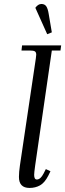

<svg xmlns="http://www.w3.org/2000/svg" viewBox="-20 -928 324 955"><path d="M74.2 -47.9Q74.2 -71.8 79.1 -105L158.2 -637.2Q160.2 -650.9 160.2 -655.8Q160.2 -668.5 153.3 -672.6Q146.5 -676.8 127.9 -676.8H86.9L89.8 -702.1H284.2L280.8 -676.8H237.8L154.8 -104Q149.9 -68.8 149.9 -58.1Q149.9 -35.2 163.1 -35.2Q181.6 -35.2 196.8 -64.9L208 -86.9L231 -76.2L220.2 -54.2Q202.1 -19 179.2 -6.1Q156.2 6.8 127 6.8Q74.2 6.8 74.2 -47.9ZM155.8 -889.2Q169.4 -908.2 186 -908.2Q201.7 -908.2 209.7 -897.2Q217.8 -886.2 222.2 -858.9L237.8 -767.1L214.8 -757.8Z"/></svg>

Font: Dihjauti S
Style: Italic
Weight: 400
Italic angle: -9°
Designer: T. Christopher White
Version: Version 3.0.0